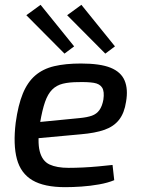

<svg xmlns="http://www.w3.org/2000/svg" viewBox="-20 -763 582 795"><path d="M315 -500Q395 -500 438 -482.5Q481 -465 496 -429.5Q511 -394 502 -342Q495 -295 473 -267Q451 -239 412.5 -225.5Q374 -212 315 -207L75 -185L84 -252L309 -274Q341 -277 360.5 -284Q380 -291 391.5 -307Q403 -323 408 -350Q413 -384 403 -400Q393 -416 368.5 -420Q344 -424 305 -423Q267 -423 240.5 -416.5Q214 -410 196 -392Q178 -374 166.5 -341Q155 -308 146 -255Q134 -177 144.5 -136.5Q155 -96 185 -82Q215 -68 264 -68Q291 -68 323 -69.5Q355 -71 387 -74Q419 -77 446 -80L453 -17Q427 -6 390.5 0.5Q354 7 317 9.5Q280 12 250 12Q163 12 114.5 -16.5Q66 -45 50 -104.5Q34 -164 45 -255Q55 -328 74.5 -375.5Q94 -423 126 -450.5Q158 -478 204.5 -489Q251 -500 315 -500ZM317 -743 456 -571 416 -541 258 -700ZM148 -743 287 -571 247 -541 89 -700Z"/></svg>

Font: Exo 2 Medium
Style: Italic
Weight: 500
Italic angle: -8°
Designer: Natanael Gama
Foundry: Natanael Gama
Version: Version 2.010